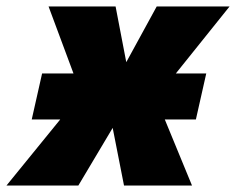

<svg xmlns="http://www.w3.org/2000/svg" viewBox="-78 -573 729 593"><path d="M-58 0H164L270 -178L305 0H515L431 -204H527L559 -346H465L631 -553H406L312 -381L279 -553H72L149 -346H52L20 -204H108Z"/></svg>

Font: Noto Sans UI Black
Style: Italic
Weight: 900
Italic angle: -372°
Designer: Monotype Design Team
Foundry: Monotype Imaging Inc.
Version: Version 1.901